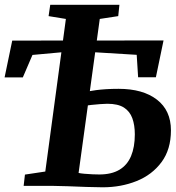

<svg xmlns="http://www.w3.org/2000/svg" viewBox="-26 -790 750 816"><path d="M410.5 6Q381.5 6 341 4.5Q300.5 3 262 1.5Q223.5 0 200 0H74.5L80 -48L166.5 -61L254 -709.5L180.5 -721.5L187.5 -769.5H481.5L476.5 -721.5L398 -709.5L308 -55Q316 -53 332.8 -51.5Q349.5 -50 367.5 -49.2Q385.5 -48.5 396 -48.5Q448 -48.5 481.5 -68.5Q515 -88.5 531 -126.8Q547 -165 547 -219Q547 -258 536.5 -287.2Q526 -316.5 500.8 -332.8Q475.5 -349 430 -349Q419 -349 399.5 -347.5Q380 -346 363.5 -344.2Q347 -342.5 343 -341L348 -401.5Q363.5 -404.5 382.8 -407Q402 -409.5 425.8 -411Q449.5 -412.5 478 -412.5Q581.5 -412.5 641 -366.5Q700.5 -320.5 700.5 -236Q700.5 -155 660.5 -101Q620.5 -47 554.5 -20.5Q488.5 6 410.5 6ZM-6.5 -461 26 -617.5 669 -618 636.5 -461.5H561L555 -557L292.5 -573L112 -556.5L71 -461Z"/></svg>

Font: Merriweather
Style: Bold Italic
Weight: 700
Italic angle: -7.8°
Version: Version 2.101